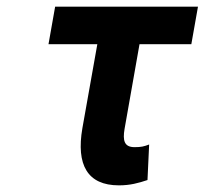

<svg xmlns="http://www.w3.org/2000/svg" viewBox="-20 -548 616 578"><path d="M338 10C372 10 397 3 424 -6L429 -113C413 -107 405 -105 385 -105C354 -105 349 -125 355 -160L400 -415H556L576 -528H146L126 -415H273L228 -162C209 -52 243 10 338 10Z"/></svg>

Font: Asimov
Style: NarIt
Weight: 500
Designer: Google
Version: Version 2.000980; 2014